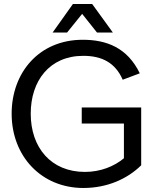

<svg xmlns="http://www.w3.org/2000/svg" viewBox="-20 -920 787 956"><path d="M314 -758 389 -851 463 -758H542L439 -900H343L242 -758ZM597 -305V-132C549 -92 481 -64 403 -64C234 -64 133 -185 133 -354C133 -517 226 -642 395 -642C487 -642 554 -608 591 -523L676 -555C614 -683 510 -722 392 -722C174 -722 38 -558 38 -354C38 -141 187 16 395 16C515 16 615 -30 683 -97V-385H387V-305Z"/></svg>

Font: Alpha Lyrae Medium
Style: Regular
Weight: 500
Designer: Nikolay Petroussenko, Plamen Motev
Foundry: Fontfabric LLC
Version: Version 1.000;hotconv 1.0.109;makeotfexe 2.5.65596